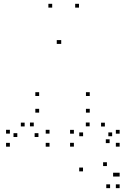

<svg xmlns="http://www.w3.org/2000/svg" viewBox="-20 -760 660 1008"><path d="M240 10V-10H220V10ZM240 -58.5V-78.5H220V-58.5ZM157.3 -96.6V-116.6H137.3V-96.6ZM181.8 -40.8V-60.8H161.8V-40.8ZM298 -529.5V-549.5H278V-529.5ZM301.4 -529.5V-549.5H281.4V-529.5ZM416.2 -44.8V-64.8H396.2V-44.8ZM450.6 -96.8V-116.8H430.6V-96.8ZM367.9 -58.2V-78.2H347.9V-58.2ZM367.9 9.8V-10.2H347.9V9.8ZM608.2 9.8V-10.2H588.2V9.8ZM608.2 -58.2V-78.2H588.2V-58.2ZM530.6 -95.9V-115.9H510.6V-95.9ZM568.8 -44.8V-64.8H548.8V-44.8ZM394.7 -720V-740H374.7V-720ZM254 -720V-740H234V-720ZM70.9 -40.8V-60.8H50.9V-40.8ZM109.4 -96.2V-116.2H89.4V-96.2ZM31.8 -58.5V-78.5H11.8V-58.5ZM31.8 10V-10H11.8V10ZM451.2 -168.7V-188.7H431.2V-168.7ZM451.2 -256V-276H431.2V-256ZM185.5 -256V-276H165.5V-256ZM185.5 -168.7V-188.7H165.5V-168.7ZM608.2 227.8V207.8H588.2V227.8ZM608.2 166.8V146.8H588.2V166.8ZM593.8 166.8V146.8H573.8V166.8ZM541.3 111.8V91.8H521.3V111.8ZM608.2 9.8V-10.2H588.2V9.8ZM555.5 -8.7V-28.7H535.5V-8.7ZM415.8 139.7V119.7H395.8V139.7ZM557.9 227.8V207.8H537.9V227.8Z"/></svg>

Font: Monaspace Xenon Dots Var
Style: Regular
Weight: 400
Designer: Riley Cran and the Lettermatic Team
Version: Version 1.100 (Monaspace Xenon Dots)